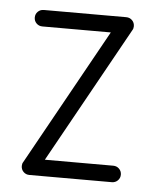

<svg xmlns="http://www.w3.org/2000/svg" viewBox="-41 -491 427 527"><g transform="rotate(5 172.5 -227.5)"><path d="M36.1 -22.9Q36.1 -29.3 39.1 -33.7L247.6 -409.2H59.1Q49.3 -409.2 42.7 -415.8Q36.1 -422.4 36.1 -431.9Q36.1 -441.4 42.7 -448Q49.3 -454.6 59.1 -454.6H286.1Q295.9 -454.6 302.5 -448Q309.1 -441.4 309.1 -431.6Q309.1 -425.3 306.2 -420.9L97.7 -45.4H286.1Q295.9 -45.4 302.5 -38.8Q309.1 -32.2 309.1 -22.7Q309.1 -13.2 302.5 -6.6Q295.9 0 286.1 0H59.1Q49.3 0 42.7 -6.6Q36.1 -13.2 36.1 -22.9Z"/></g></svg>

Font: OpenGost Type A TT
Style: Regular
Weight: 400
Version: Version 0.3